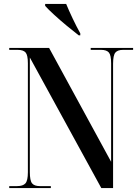

<svg xmlns="http://www.w3.org/2000/svg" viewBox="-20 -958 715 978"><path d="M27 0V-10H67Q97 -10 109.5 -24Q122 -38 122 -81V-636Q122 -677 110.5 -690.5Q99 -704 70 -704H27V-714H230L546 -134V-636Q546 -677 534.5 -690.5Q523 -704 495 -704H442V-714H658V-704H607Q579 -704 567.5 -690Q556 -676 556 -633V0H496L132 -665V-81Q132 -38 143.5 -24Q155 -10 183 -10H239V0ZM381 -778Q355 -798 320.5 -826.5Q286 -855 255.5 -883Q225 -911 210 -928V-938H317Q331 -904 350.5 -863Q370 -822 389 -788V-778Z"/></svg>

Font: Noto Serif Display Condensed SemiBold
Style: Regular
Weight: 600
Width: 3
Designer: Monotype Design Team
Foundry: Monotype Imaging Inc.
Version: Version 2.009